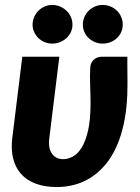

<svg xmlns="http://www.w3.org/2000/svg" viewBox="-20 -747 566 775"><path d="M24 0ZM219.5 -518 179 -189Q174 -148.5 190 -126.5Q206 -104.5 235 -104.5Q253.5 -104.5 273 -114.5Q292.5 -124.5 308.8 -149.8Q325 -175 335.2 -218.8Q345.5 -262.5 345.5 -330Q345.5 -361 344 -399Q342.5 -437 344 -471.5Q344.5 -484 349 -493Q353.5 -502 360.2 -507.5Q367 -513 375 -515.5Q383 -518 390.5 -518H494Q494 -506 494 -489.8Q494 -473.5 494.2 -457.2Q494.5 -441 494.5 -426.2Q494.5 -411.5 494.5 -402.5Q494.5 -324.5 483 -263.8Q471.5 -203 451.2 -157.5Q431 -112 403.5 -80.2Q376 -48.5 344.5 -29Q313 -9.5 278.8 -0.8Q244.5 8 210.5 8Q160.5 8 124 -5.8Q87.5 -19.5 64.8 -45.2Q42 -71 33 -107.5Q24 -144 29.5 -189L70 -518ZM272.5 -647.5Q272.5 -631.5 266 -617.5Q259.5 -603.5 248.2 -593.2Q237 -583 222.2 -577Q207.5 -571 190.5 -571Q174.5 -571 160.2 -577Q146 -583 135.2 -593.2Q124.5 -603.5 118 -617.5Q111.5 -631.5 111.5 -647.5Q111.5 -664 118 -678.5Q124.5 -693 135.2 -703.8Q146 -714.5 160.2 -720.8Q174.5 -727 190.5 -727Q207.5 -727 222.2 -720.8Q237 -714.5 248.2 -703.8Q259.5 -693 266 -678.5Q272.5 -664 272.5 -647.5ZM475.5 -647.5Q475.5 -631.5 469.2 -617.5Q463 -603.5 452 -593.2Q441 -583 426.2 -577Q411.5 -571 394.5 -571Q378 -571 363.5 -577Q349 -583 338 -593.2Q327 -603.5 320.8 -617.5Q314.5 -631.5 314.5 -647.5Q314.5 -664 320.8 -678.5Q327 -693 338 -703.8Q349 -714.5 363.5 -720.8Q378 -727 394.5 -727Q411.5 -727 426.2 -720.8Q441 -714.5 452 -703.8Q463 -693 469.2 -678.5Q475.5 -664 475.5 -647.5Z"/></svg>

Font: Lato Black
Style: Italic
Weight: 900
Italic angle: -7°
Designer: Lukasz Dziedzic
Foundry: tyPoland Lukasz Dziedzic
Version: Version 2.007; 2014-02-27